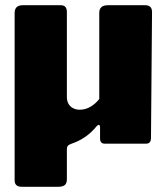

<svg xmlns="http://www.w3.org/2000/svg" viewBox="-20 -550 641 735"><path d="M285 -130Q308 -130 327.5 -142Q347 -154 360 -171V-501Q360 -530 393 -530H536Q562 -530 562 -504L558 -22Q558 0 539 0H381Q363 0 363 -20V-64Q363 -70 359.5 -71.5Q356 -73 351 -68Q329 -41 304 -24.5Q279 -8 254 0Q243 4 239.5 8.5Q236 13 236 22V136Q236 152 228 158.5Q220 165 203 165H63Q36 165 36 140V-500Q36 -530 67 -530H213Q236 -530 236 -504V-179Q236 -164 242 -153Q248 -142 259.5 -136Q271 -130 285 -130Z"/></svg>

Font: Libre Franklin Black
Style: Regular
Weight: 900
Designer: Pablo Impallari, Rodrigo Fuenzalida, Nhung Nguyen
Foundry: Impallari Type
Version: Version 3.000